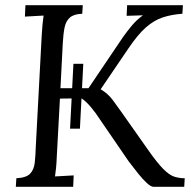

<svg xmlns="http://www.w3.org/2000/svg" viewBox="-20 -720 737 740"><path d="M41 0 43 -33Q81 -35 96 -50.5Q111 -66 114 -93.5Q117 -121 118 -156L141 -588Q142 -608 144 -626.5Q146 -645 148 -660Q130 -659 112 -658Q94 -657 76 -656L78 -700H299L297 -667Q265 -666 249.5 -652.5Q234 -639 229 -614.5Q224 -590 222 -554L213 -380H321L454 -577Q468 -597 487.5 -620.5Q507 -644 531 -661Q515 -660 499.5 -660Q484 -660 468 -659L470 -700H685L683 -667Q641 -664 607.5 -653Q574 -642 542.5 -614.5Q511 -587 474 -532L368 -376Q396 -359 413 -336.5Q430 -314 446 -291L551 -142Q586 -92 609.5 -68.5Q633 -45 652 -39Q671 -33 692 -33L690 0H572Q562 0 546.5 -14Q531 -28 513 -50.5Q495 -73 476 -98L365 -260Q349 -285 330 -307.5Q311 -330 294 -341L211 -340L199 -119Q198 -92 196 -72.5Q194 -53 192 -40Q210 -41 228 -42Q246 -43 264 -44L262 0ZM250 -224 263 -474H301L288 -224Z"/></svg>

Font: Lora
Style: Italic
Weight: 400
Italic angle: -3°
Designer: Olga Karpushina, Alexei Vanyashin (Cyrillic)
Foundry: Cyreal
Version: Version 3.008